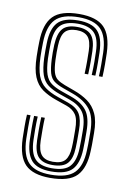

<svg xmlns="http://www.w3.org/2000/svg" viewBox="-74 -654 479 708"><g transform="rotate(10 165.5 -300.0)"><path d="M163.3 7Q99.4 7 70.4 -22Q41.5 -51 39.1 -118.5Q38.6 -140.2 38.4 -163.5Q38.2 -186.8 39.5 -208H52.9Q51.8 -187.7 51.9 -163.4Q51.9 -139 52.5 -119.2Q54.5 -58 80.3 -31.5Q106.1 -5.1 163.3 -5.1Q225.7 -5.1 252 -31.8Q278.3 -58.5 280.1 -116.9Q280.7 -129.3 280.8 -139.8Q280.9 -150.4 280.8 -161Q280.7 -171.7 280.7 -184.2Q280.7 -241.4 258.5 -269.6Q236.4 -297.9 191.2 -314.1L154 -327.5Q131.6 -335.6 119.1 -345.2Q106.6 -354.8 101.1 -373.1Q95.6 -391.4 93.9 -425.4Q93.3 -438.3 93.3 -451.1Q93.2 -463.9 93.9 -479.3Q96 -521.8 112.2 -540.3Q128.3 -558.7 166.2 -558.7Q201.6 -558.7 218.4 -541Q235.2 -523.2 236.4 -480.1Q236.9 -466.3 237 -443.4Q237.1 -420.5 236 -393.4H222.7Q223.8 -419.5 223.7 -441Q223.6 -462.5 223.1 -479.5Q222.2 -516.1 208.6 -531.4Q194.9 -546.6 166.2 -546.6Q135.9 -546.6 122.6 -531Q109.4 -515.4 108 -479.3Q107.5 -464.7 107.4 -453.3Q107.3 -441.9 108 -425.4Q109.4 -394.5 114.3 -378.3Q119.3 -362.1 129.8 -354.1Q140.3 -346.1 158.1 -339.4L194.9 -325.9Q225.1 -315 247.5 -299Q269.9 -282.9 282.3 -255.9Q294.8 -228.9 294.8 -184.2Q294.8 -171.6 294.9 -160.9Q295 -150.2 294.9 -139.7Q294.8 -129.2 294.2 -116.7Q292.2 -53.3 263.4 -23.1Q234.7 7 163.3 7ZM163.3 -17.1Q111.5 -17.1 89.6 -41.7Q67.7 -66.4 66 -119.7Q65.5 -140.4 65.2 -161.5Q65 -182.5 66.2 -208H79.8Q78.4 -182.2 78.7 -159.4Q79.1 -136.7 79.4 -120.2Q80.9 -71.5 100.4 -50.4Q119.8 -29.2 163.3 -29.2Q212 -29.2 231.1 -51.1Q250.3 -72.9 251.9 -117.3Q252.7 -135.9 252.6 -150.7Q252.5 -165.5 252.5 -184.2Q252.5 -232.5 235.7 -255.3Q219 -278 184 -290.1L145.6 -303.5Q117 -313.6 100.1 -326.5Q83.1 -339.4 75.3 -362.3Q67.4 -385.2 65.7 -425.2Q65.1 -442.5 65.3 -453.8Q65.5 -465 65.7 -479.5Q66.7 -533.6 89.3 -558.3Q111.9 -582.9 166.2 -582.9Q216.6 -582.9 239 -559.4Q261.4 -535.9 263.1 -481.4Q263.6 -463.4 263.8 -442.1Q264.1 -420.8 262.9 -393.4H249.3Q250.7 -422.1 250.5 -443.4Q250.3 -464.7 249.7 -481.3Q248.4 -530.1 228.4 -550.4Q208.4 -570.8 166.2 -570.8Q120 -570.8 100.3 -549.2Q80.6 -527.6 79.8 -479.5Q79.6 -464.3 79.4 -453.4Q79.2 -442.6 79.8 -425.2Q81.5 -386.9 88.7 -366.2Q96 -345.6 110.7 -334.8Q125.5 -324 149.7 -315.4L187.7 -302Q228 -287.9 247.3 -262.5Q266.6 -237.2 266.6 -184.2Q266.6 -165.5 266.7 -150.5Q266.8 -135.5 266 -117.1Q264.2 -65.5 241.6 -41.3Q219 -17.1 163.3 -17.1ZM163.3 -41.3Q128.1 -41.3 111 -59.3Q94 -77.3 92.7 -121Q92.4 -139.3 92.1 -161.9Q91.9 -184.4 93.1 -208H106.4Q105.4 -188.1 105.5 -165.3Q105.5 -142.5 106 -121.8Q107 -85.2 120.5 -69.3Q133.9 -53.4 163.3 -53.4Q196.3 -53.4 209.3 -69.5Q222.3 -85.6 223.7 -117.7Q224.7 -135.7 224.5 -150.6Q224.3 -165.5 224.3 -184.2Q224.3 -224 212.2 -241Q200.2 -258 176.6 -266.2L137 -279.8Q105.3 -290.7 83.4 -306.2Q61.6 -321.7 50.1 -349.6Q38.5 -377.5 37.5 -425Q36.9 -443.5 37.1 -456.5Q37.3 -469.5 37.5 -479.7Q38.5 -546.9 67.8 -576.9Q97.1 -607 166.2 -607Q230 -607 258.8 -578.3Q287.6 -549.5 289.9 -482.5Q290.5 -464.1 290.6 -440Q290.7 -415.9 289.5 -393.4H276.2Q277.3 -414.3 277.2 -438.4Q277.2 -462.4 276.6 -481.8Q274.6 -542.4 248.9 -568.7Q223.1 -594.9 166.2 -594.9Q104.7 -594.9 78.6 -567.6Q52.6 -540.3 51.6 -479.7Q51.4 -464.5 51.2 -453.4Q51 -442.2 51.6 -425Q53.3 -381.5 62.6 -356.3Q71.9 -331 91.2 -316.7Q110.4 -302.3 141.3 -291.7L180.3 -278.2Q213.5 -266.7 225.9 -245.5Q238.4 -224.3 238.4 -184.2Q238.4 -173.7 238.5 -163.2Q238.6 -152.6 238.5 -141.4Q238.4 -130.2 237.8 -117.5Q236.4 -78.3 219.9 -59.8Q203.4 -41.3 163.3 -41.3Z"/></g></svg>

Font: Big Shoulders Inline Thin
Style: Regular
Weight: 100
Designer: Patric King
Foundry: XO Type Co
Version: Version 2.002